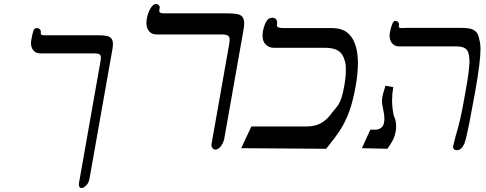

<svg xmlns="http://www.w3.org/2000/svg" viewBox="-20 -744 2440 964"><path d="M376 182.5Q376 178 376.5 175.5L481 -416.5Q481.5 -420 484 -433.8Q486.5 -447.5 486.5 -455Q486.5 -467 479.2 -471.5Q472 -476 452.5 -476H181.5Q160.5 -476 148 -490.5Q135.5 -505 135.5 -528.5Q135.5 -535.5 137 -543Q142.5 -574.5 147.5 -588.8Q152.5 -603 163.5 -603Q175 -603 180.8 -596.2Q186.5 -589.5 185 -579Q181.5 -567 202.5 -567H473.5Q501.5 -567 516.8 -563.5Q532 -560 539.5 -550.5Q547 -541 547 -522.5Q547 -511 544 -494.5L429.5 152.5Q427.5 166 420.8 176.8Q414 187.5 405.2 193.8Q396.5 200 389.5 200Q376 200 376 182.5Z M1042 -20.5 1126.5 -498.5Q1127.5 -503.5 1130.2 -519.8Q1133 -536 1133 -545Q1133 -559.5 1124.2 -565.2Q1115.5 -571 1092 -571H766Q742 -571 728.5 -587.2Q715 -603.5 715 -630Q715 -636 717 -650Q722 -679 735.5 -701.5Q749 -724 763 -724Q771.5 -724 777.2 -718Q783 -712 782 -705.5L780 -694.5L779.5 -690Q779.5 -677 801 -677H1118Q1152 -677 1170.2 -673.5Q1188.5 -670 1197.2 -659.2Q1206 -648.5 1206 -627Q1206 -611.5 1202.5 -593.5L1106.5 -50.5Q1102.5 -27.5 1089.2 -10.2Q1076 7 1061.5 7Q1051 7 1045.8 -1.8Q1040.5 -10.5 1042 -20.5Z M1242 -109H1518.5Q1563.5 -109 1594.2 -127.2Q1625 -145.5 1648.5 -180L1656 -189Q1672 -207 1680 -220Q1688 -233 1695.5 -256.2Q1703 -279.5 1710 -321Q1710 -322.5 1713.2 -344.5Q1716.5 -366.5 1716.5 -397Q1716.5 -405 1715.5 -420Q1709.5 -451.5 1698 -469.5Q1686.5 -487.5 1665.2 -495.8Q1644 -504 1609.5 -504H1354.5Q1330 -504 1314 -520.5Q1298 -537 1298 -565Q1298 -574.5 1299.5 -584Q1304.5 -612.5 1315.8 -633.8Q1327 -655 1347 -655Q1360 -655 1365.8 -647.5Q1371.5 -640 1371.5 -628.5Q1371.5 -624.5 1371 -621.5Q1370.5 -618.5 1370.5 -616Q1370.5 -603 1402 -603H1647Q1715 -603 1746 -556.2Q1777 -509.5 1777 -427Q1777 -376.5 1766 -313Q1752.5 -236.5 1733.5 -184.5Q1714.5 -132.5 1688.5 -92.2Q1662.5 -52 1617.5 3L1191 0Z M1948.5 -240Q1948.5 -202 1957 -163.5Q1969 -138.5 1969 -110.5Q1969 -98 1967 -86Q1962.5 -61 1953.8 -43Q1945 -25 1925 3L1797 0L1839.5 -93H1867Q1880.5 -93 1892.8 -101.8Q1905 -110.5 1908 -128Q1910 -138.5 1910 -150Q1910 -166.5 1904 -194.5Q1901.5 -205 1899.8 -216Q1898 -227 1898 -237.5Q1898 -246.5 1899.5 -257Q1903 -275.5 1915.5 -313.5L1954.5 -306.5Q1948.5 -273 1948.5 -240ZM1936 -565Q1936 -572.5 1937.5 -580Q1942 -604.5 1948.8 -621.8Q1955.5 -639 1964 -639Q1973.5 -639 1979.2 -632.8Q1985 -626.5 1983.5 -617.5L1982.5 -612.5Q1980.5 -603 1997 -603Q2003 -603 2008.2 -603.5Q2013.5 -604 2018 -604H2297Q2329.5 -604 2347.5 -598Q2365.5 -592 2374.2 -579.2Q2383 -566.5 2387 -543.5Q2392.5 -524.5 2392.5 -496.5Q2392.5 -434.5 2366 -285Q2349.5 -193 2335.8 -123.2Q2322 -53.5 2312 -24Q2297.5 10 2275 10Q2263.5 10 2258.5 4.5Q2253.5 -1 2255.5 -12Q2257 -20 2269.5 -67Q2281.5 -106 2291.5 -149.8Q2301.5 -193.5 2317.5 -285Q2329 -351 2332.2 -377.2Q2335.5 -403.5 2337.5 -436Q2336.5 -465.5 2330.8 -481.2Q2325 -497 2310.8 -504Q2296.5 -511 2268.5 -511H1983.5Q1962.5 -511 1949.2 -526.2Q1936 -541.5 1936 -565Z"/></svg>

Font: JuliaMono MediumItalic
Style: Regular
Weight: 500
Italic angle: -9°
Monospace: yes
Designer: cormullion
Foundry: corm
Version: Version 0.049; ttfautohint (v1.8.4)